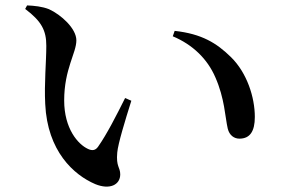

<svg xmlns="http://www.w3.org/2000/svg" viewBox="-20 -710 1040 709"><path d="M151 -541C151 -482 143 -402 147 -326C155 -152 252 -64 332 -30C386 -8 424 -28 424 -66C424 -93 408 -94 413 -147C416 -180 442 -265 465 -338L442 -348C410 -284 375 -215 342 -168C332 -154 320 -153 305 -160C268 -177 217 -235 217 -339C217 -455 262 -514 262 -561C262 -605 205 -656 161 -676C136 -686 106 -689 80 -690L73 -677C134 -631 151 -597 151 -541ZM618 -576C692 -545 746 -492 775 -425C810 -346 811 -278 821 -235C827 -210 845 -198 864 -198C903 -198 921 -225 921 -278C921 -351 892 -441 833 -499C780 -551 725 -585 625 -596Z"/></svg>

Font: Noto Serif CJK JP SemiBold
Style: Regular
Weight: 600
Designer: Ryoko NISHIZUKA 西塚涼子 (kana & ideographs); Frank Grießhammer (Latin, Greek & Cyrillic); Wenlong ZHANG 张文龙 (bopomofo); San
Foundry: Adobe
Version: Version 2.001;hotconv 1.1.0;makeotfexe 2.6.0